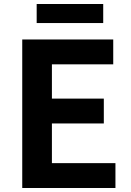

<svg xmlns="http://www.w3.org/2000/svg" viewBox="-20 -938 655 958"><path d="M91 0H556V-124H239V-322H498V-446H239V-617H545V-741H91ZM163 -823H495V-918H163Z"/></svg>

Font: Source Han Sans KR
Style: Bold
Weight: 700
Designer: Ryoko NISHIZUKA 西塚涼子 (kana, bopomofo & ideographs); Paul D. Hunt (Latin, Greek & Cyrillic); Sandoll Communications 산돌커뮤니
Foundry: Adobe
Version: Version 2.004;hotconv 1.0.118;makeotfexe 2.5.65603